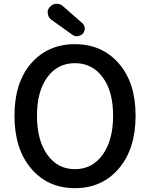

<svg xmlns="http://www.w3.org/2000/svg" viewBox="-20 -984 794 1017"><path d="M56.6 -371.1Q56.6 -546.9 145 -648.4Q233.4 -750 377 -750Q520.5 -750 609.4 -647.9Q698.2 -545.9 698.2 -371.1Q698.2 -195.3 609.4 -91.3Q520.5 12.7 377 12.7Q233.4 12.7 145 -91.3Q56.6 -195.3 56.6 -371.1ZM579.1 -371.1Q579.1 -500 523.9 -574.7Q468.8 -649.4 377 -649.4Q285.2 -649.4 230.5 -574.7Q175.8 -500 175.8 -371.1Q175.8 -241.2 230.5 -164.6Q285.2 -87.9 377 -87.9Q468.8 -87.9 523.9 -164.6Q579.1 -241.2 579.1 -371.1ZM419.9 -806.6Q408.2 -794.9 392.6 -793Q389.6 -792 386.7 -792Q374 -792 362.3 -800.8L252.9 -878.9Q236.3 -890.6 233.4 -911.1Q232.4 -914.1 232.4 -918Q232.4 -933.6 243.2 -946.3Q256.8 -961.9 276.4 -963.9Q279.3 -963.9 281.2 -963.9Q298.8 -963.9 312.5 -952.1L416 -861.3Q428.7 -849.6 428.7 -832Q428.7 -818.4 419.9 -806.6Z"/></svg>

Font: Gen Jyuu GothicX Medium
Style: Regular
Weight: 500
Designer: Ryoko NISHIZUKA (kana &amp; ideographs); Paul D. Hunt (Latin, Greek &amp; Cyrillic); Wenlong ZHANG (bopomofo); Sandoll C
Version: Version 1.058.20140828